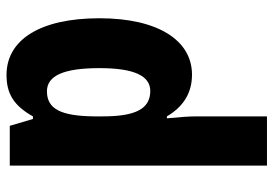

<svg xmlns="http://www.w3.org/2000/svg" viewBox="-145 -454 839 589"><g transform="rotate(-90 274.5 -159.5)"><path d="M339 -559C282 -559 245 -537 212 -478H204L183 -549H61V240H212V24C212 2 210 -27 206 -67H212C241 -18 282 10 340 10C445 10 513 -94 513 -274C513 -456 447 -559 339 -559ZM289 -435C337 -435 360 -383 360 -274C360 -169 337 -118 290 -118C234 -118 212 -165 212 -264V-289C213 -391 234 -435 289 -435Z"/></g></svg>

Font: Noto Sans Gurmukhi UI Condensed ExtraBold
Style: Regular
Weight: 800
Width: 3
Designer: Jelle Bosma - Monotype Design Team
Foundry: Monotype Imaging Inc.
Version: Version 2.004